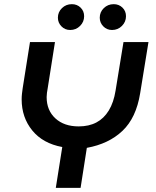

<svg xmlns="http://www.w3.org/2000/svg" viewBox="-20 -902 747 922"><path d="M248 0 279 -196Q186 -213 135 -275.5Q84 -338 84 -425Q84 -438 85.5 -452Q87 -466 89 -479L124 -700H244L209 -478Q207 -468 205.5 -456.5Q204 -445 204 -436Q204 -372 246 -333.5Q288 -295 358 -295Q407 -295 443 -314Q479 -333 502.5 -371.5Q526 -410 535 -467L573 -700H693L653 -454Q634 -336 568 -273.5Q502 -211 397 -192L367 0ZM518 -758Q493 -758 476 -775.5Q459 -793 459 -817Q459 -844 478.5 -863Q498 -882 526 -882Q551 -882 568 -865.5Q585 -849 585 -824Q585 -797 565.5 -777.5Q546 -758 518 -758ZM317 -758Q292 -758 275 -775.5Q258 -793 258 -817Q258 -844 277.5 -863Q297 -882 325 -882Q350 -882 367 -865.5Q384 -849 384 -824Q384 -797 364.5 -777.5Q345 -758 317 -758Z"/></svg>

Font: MuseoModerno Medium
Style: Italic
Weight: 500
Italic angle: -9°
Designer: Pablo Cosgaya, Héctor Gatti, Marcela Romero, and the Authors of The MuseoModerno Project.
Foundry: Omnibus-Type Team
Version: Version 1.003